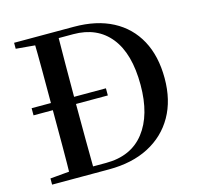

<svg xmlns="http://www.w3.org/2000/svg" viewBox="-106 -848 994 961"><g transform="rotate(-15 390.5 -367.5)"><path d="M433 -359H48V-396H433ZM48 0V-32L195 -45H208V0ZM146 0Q148 -85 148 -172.5Q148 -260 148 -359V-388Q148 -478 148 -564Q148 -650 146 -735H270Q269 -651 268.5 -564.5Q268 -478 268 -388V-359Q268 -261 268.5 -173.5Q269 -86 270 0ZM208 0V-35H337Q467 -35 536 -123.5Q605 -212 605 -368Q605 -530 537 -615Q469 -700 345 -700H208V-735H358Q475 -735 558 -691.5Q641 -648 685.5 -566Q730 -484 730 -369Q730 -255 683 -172.5Q636 -90 549.5 -45Q463 0 343 0ZM48 -704V-735H208V-691H195Z"/></g></svg>

Font: Noto Serif KR ExtraLight SemiBold
Style: Regular
Weight: 600
Version: Version 2.002-H1;hotconv 1.1.0;makeotfexe 2.6.0